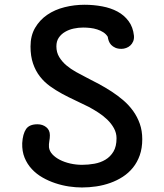

<svg xmlns="http://www.w3.org/2000/svg" viewBox="-20 -789 701 823"><path d="M75.2 -175.3Q77.6 -214.8 91.6 -235.6Q105.5 -256.3 140.6 -256.3Q162.6 -256.3 178.2 -243.9Q193.8 -231.4 193.8 -209.5Q193.8 -196.8 191.4 -184.1Q189 -171.4 189.9 -157.7Q191.9 -141.1 204.6 -127.4Q217.3 -113.8 236.8 -103.8Q256.3 -93.8 281.2 -88.1Q306.2 -82.5 332 -82.5Q358.4 -82.5 384.5 -87.2Q410.6 -91.8 431.9 -104.5Q453.1 -117.2 466.3 -139.2Q479.5 -161.1 479.5 -196.3Q479.5 -219.2 468.3 -239.5Q457 -259.8 439.5 -276.6Q421.9 -293.5 400.6 -307.1Q379.4 -320.8 359.9 -331.1Q332 -345.2 303 -358.6Q273.9 -372.1 246.3 -387Q218.8 -401.9 194.1 -419.7Q169.4 -437.5 150.9 -461.4Q132.3 -485.4 121.6 -516.8Q110.8 -548.3 110.8 -589.8Q110.8 -636.2 130.6 -669.9Q150.4 -703.6 182.6 -725.6Q214.8 -747.6 256.6 -758.1Q298.3 -768.6 342.3 -768.6Q381.3 -768.6 418 -761.7Q454.6 -754.9 483.4 -739.5Q512.2 -724.1 531.2 -698.5Q550.3 -672.9 554.2 -635.7Q555.2 -622.1 550.8 -611.6Q546.4 -601.1 538.6 -594Q530.8 -586.9 520.8 -583.3Q510.7 -579.6 500.5 -579.6Q484.9 -579.6 474.1 -584.5Q463.4 -589.4 456.5 -596.7Q449.7 -604 446.3 -613.3Q442.9 -622.6 441.9 -631.3Q434.6 -643.1 422.9 -650.6Q411.1 -658.2 396.7 -662.8Q382.3 -667.5 366.7 -669.2Q351.1 -670.9 336.4 -670.9Q315.9 -670.9 295.7 -666.5Q275.4 -662.1 258.8 -652.3Q242.2 -642.6 231.9 -627.4Q221.7 -612.3 221.7 -590.3Q221.7 -564.5 233.9 -544.4Q246.1 -524.4 264.6 -508.8Q283.2 -493.2 305.9 -480.5Q328.6 -467.8 350.1 -457Q376 -443.8 403.8 -429Q431.6 -414.1 458.3 -396.7Q484.9 -379.4 508.8 -358.9Q532.7 -338.4 550.8 -313.2Q568.8 -288.1 579.3 -258.3Q589.8 -228.5 589.8 -192.4Q589.8 -153.8 579.1 -123.5Q568.4 -93.3 549.8 -70.3Q531.2 -47.4 506.3 -31.2Q481.4 -15.1 452.6 -4.9Q423.8 5.4 392.8 10Q361.8 14.6 331.1 14.6Q305.2 14.6 275.6 10.3Q246.1 5.9 217.3 -3.7Q188.5 -13.2 162.4 -28.1Q136.2 -43 116.5 -64.2Q96.7 -85.4 85.4 -113Q74.2 -140.6 75.2 -175.3Z"/></svg>

Font: Autour One
Style: Regular
Weight: 400
Version: Version 1.007; ttfautohint (v0.92) -l 24 -r 24 -G 200 -x 7 -